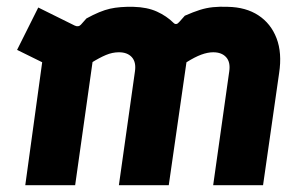

<svg xmlns="http://www.w3.org/2000/svg" viewBox="-20 -542 887 562"><path d="M54 0 113 -429 168 -328 30 -396 92 -520 199 -467Q210 -462 217 -470L233 -488Q273 -510 302 -516.5Q331 -523 371 -522Q411 -521 439.5 -508Q468 -495 488 -475Q496 -467 505 -478L521 -496Q546 -507 565 -513Q584 -519 603.5 -521Q623 -523 647 -522Q700 -521 736.5 -497Q773 -473 789.5 -430Q806 -387 797 -328L750 0H604L651 -333Q655 -360 642 -374.5Q629 -389 604 -389Q588 -389 569 -382Q550 -375 525.5 -359.5Q501 -344 466 -319L530 -389L474 0H328L375 -333Q379 -360 366 -374.5Q353 -389 328 -389Q309 -389 290 -381Q271 -373 247 -358Q223 -343 189 -322L261 -432L200 0Z"/></svg>

Font: Finlandica
Style: Italic
Weight: 400
Italic angle: -8°
Designer: Niklas Ekholm, Juho Hiilivirta, Jaakko Suomalainen
Foundry: Helsinki Type Studio
Version: Version 1.064